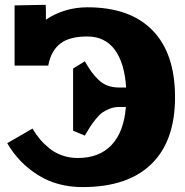

<svg xmlns="http://www.w3.org/2000/svg" viewBox="-20 -760 760 790"><path d="M40 -737.8 168 -740.2 168.9 -715.8V-679.2Q245.6 -730 339.8 -730Q515.1 -730 607.7 -635Q700.2 -540 700.2 -359.9Q700.2 -179.7 602.8 -85Q505.4 9.8 319.8 9.8Q214.8 9.8 135.5 -40.3Q56.2 -90.3 9.8 -170.9L113.8 -231Q126.5 -209 142.3 -189.7Q158.2 -170.4 180.9 -151.4Q203.6 -132.3 234.4 -121.1Q265.1 -109.9 299.8 -109.9Q388.7 -109.9 439.2 -163.6Q489.7 -217.3 498 -319.8H470.2Q449.7 -319.8 431.4 -312.7Q413.1 -305.7 400.4 -296.4Q387.7 -287.1 373.3 -269Q358.9 -251 350.6 -238Q342.3 -225.1 329.1 -202.1L280.8 -222.2V-478L329.1 -507.8Q344.7 -481 356.2 -464.8Q367.7 -448.7 384.8 -432.1Q401.9 -415.5 422.9 -407.7Q443.8 -399.9 470.2 -399.9H499Q492.2 -502.4 451.7 -556.2Q411.1 -609.9 339.8 -609.9Q265.6 -609.9 228.3 -580.8Q190.9 -551.8 179.2 -494.1V-490.2H178.2H40Z"/></svg>

Font: Zantroke
Style: Regular
Weight: 500
Foundry: gluk
Version: Version 0.36